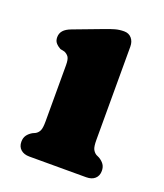

<svg xmlns="http://www.w3.org/2000/svg" viewBox="-99 -558 536 627"><g transform="rotate(20 168.5 -245.0)"><path d="M262.1 -450.2V-125.8Q262.1 -102.9 266.6 -93.8Q271.2 -84.7 279.1 -79.8L289.7 -74.8Q301.1 -68 307.3 -59Q313.5 -50 313.5 -36.8Q313.5 -19.6 302.6 -9.8Q291.8 0 272.5 0H74.9Q56.1 0 45 -9.8Q33.9 -19.6 33.9 -36.8Q33.9 -50 40.1 -59Q46.3 -68 57.7 -74.8L68.5 -79.8Q76.8 -84.7 81.2 -93.8Q85.5 -102.9 85.5 -125.8V-321.4Q85.5 -341.8 80.1 -349.6Q74.6 -357.4 65.3 -361.4L50.3 -364.6Q40 -370.2 33.6 -377.7Q27.1 -385.2 27.1 -397.4Q27.1 -411.2 35.6 -420.8Q44 -430.4 62.3 -437.2L159.7 -473.9Q181.2 -482.2 195.7 -486.2Q210.2 -490.2 226.3 -490.2Q242.7 -490.2 252.4 -479Q262.1 -467.8 262.1 -450.2Z"/></g></svg>

Font: Fraunces SuperSoft
Style: Regular
Weight: 900
Version: Version 1.000;[b76b70a41]